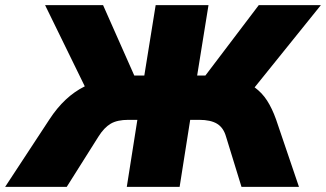

<svg xmlns="http://www.w3.org/2000/svg" viewBox="-73 -725 1265 745"><path d="M-53 0 119 -262Q177 -351 256 -390L102 -705H327L448 -432H487L531 -705H736L692 -432H724L931 -705H1172L915 -386Q944 -365 963.5 -334.5Q983 -304 998 -262L1087 0H864L804 -195Q794 -230 769 -245Q744 -260 700 -260H665L624 0H419L460 -260H425Q382 -260 356.5 -245Q331 -230 309 -195L186 0Z"/></svg>

Font: Mulish ExtraBlack
Style: Italic
Weight: 1000
Italic angle: -9°
Designer: Vernon Adams
Foundry: Vernon Adams
Version: Version 3.603; ttfautohint (v1.8.3)